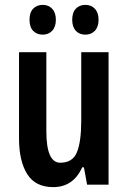

<svg xmlns="http://www.w3.org/2000/svg" viewBox="-20 -757 524 787"><path d="M425 -543V0H337L324 -71H317Q280 10 198 10Q125 10 91.5 -43.5Q58 -97 58 -189V-543H170V-219Q170 -90 227 -90Q278 -90 295.5 -133.5Q313 -177 313 -262V-543ZM101 -676Q101 -706 116 -721.5Q131 -737 155 -737Q179 -737 194 -721Q209 -705 209 -676Q209 -647 194 -631Q179 -615 155 -615Q131 -615 116 -630.5Q101 -646 101 -676ZM276 -676Q276 -706 291 -721.5Q306 -737 330 -737Q354 -737 369 -721Q384 -705 384 -676Q384 -647 369 -631Q354 -615 330 -615Q305 -615 290.5 -631Q276 -647 276 -676Z"/></svg>

Font: Noto Sans Thai ExtCond SemBd
Style: Regular
Weight: 600
Width: 2
Designer: Monotype Design Team
Foundry: Monotype Imaging Inc.
Version: Version 2.002; ttfautohint (v1.8.4.7-5d5b)